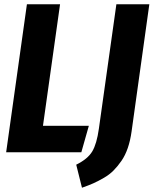

<svg xmlns="http://www.w3.org/2000/svg" viewBox="-20 -713 719 899"><path d="M261.2 -692.9 181.2 -124H396L360.8 0H8.8L106 -692.9ZM679.2 -692.9 596.2 -98.1Q590.3 -55.2 578.4 -20.3Q566.4 14.6 548.6 40.3Q530.8 65.9 511.7 85.2Q492.7 104.5 466.1 119.9Q439.5 135.3 417 145.3Q394.5 155.3 363.8 166L336.9 58.1Q390.6 31.7 411.9 -3.9Q433.1 -39.6 442.9 -109.9L524.9 -692.9Z"/></svg>

Font: Fira Sans Compressed
Style: Bold Italic
Weight: 700
Width: 3
Italic angle: -8°
Designer: Carrois Corporate & Edenspiekermann AG
Foundry: Carrois Corporate GbR & Edenspiekermann AG
Version: Version 4.203;PS 004.203;hotconv 1.0.88;makeotf.lib2.5.64775